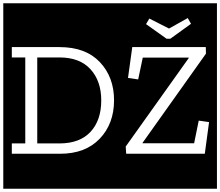

<svg xmlns="http://www.w3.org/2000/svg" viewBox="-32 -937 1342 1170"><path d="M-12 213V-917H1290V213ZM1006 -701 1132 -792 1112 -827 998 -763 878 -824 858 -790 983 -701ZM663 -326Q663 -467 576.5 -558.5Q490 -650 331 -650H40V-587H122V-63H40V0H334Q488 0 575.5 -91.5Q663 -183 663 -326ZM737 0H1216L1242 -193L1179 -202L1151 -64H837V-67L1223 -610L1222 -650H774L748 -462L810 -453L838 -586H1118V-583L734 -44ZM585 -325Q585 -204 519.5 -133.5Q454 -63 330 -63H195V-587H330Q454 -587 519.5 -515Q585 -443 585 -325Z"/></svg>

Font: Zilla Slab Highlight Regular
Style: Regular
Weight: 400
Designer: Typotheque Type Foundry
Foundry: Typotheque type foundry
Version: Version 1.1; 2017; ttfautohint (v1.6)